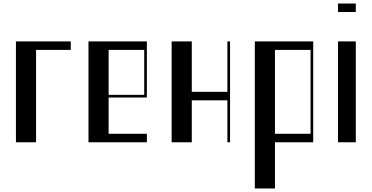

<svg xmlns="http://www.w3.org/2000/svg" viewBox="-20 -804 2101 1085"><path d="M70 0V-570H380V-522H183.8V0Z M480 -570H810V-253H593.8V-48H810V0H480ZM795 -268V-522H593.8V-268Z M950 0V-570H1063.8V-285H1265V-570H1280V0H1265V-237H1063.8V0Z M1420 -570H1750V0H1533.8V261H1420ZM1735 -48V-522H1533.8V-48Z M1890 -570H1990.6V0H1890ZM1890 -784H1990.6V-736H1890Z"/></svg>

Font: Facade Sud
Style: Regular
Weight: 100
Designer: Éléonore Fines
Foundry: Velvetyne Type Foundry
Version: Version 1.001;Glyphs 3.2 (3202)